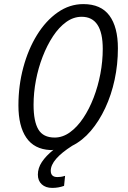

<svg xmlns="http://www.w3.org/2000/svg" viewBox="-20 -724 624 938"><path d="M235 194Q203 194 184 176.5Q165 159 165 129Q165 97 184.5 67.5Q204 38 241 8Q237 9 233 9Q229 9 225 9Q147 5 108.5 -51.5Q70 -108 70 -209Q70 -306 94 -395Q118 -484 161 -553.5Q204 -623 262 -663.5Q320 -704 387 -704Q473 -704 514.5 -648Q556 -592 556 -488Q556 -409 540 -334.5Q524 -260 494 -196Q464 -132 423.5 -84.5Q383 -37 333 -12Q228 55 228 110Q228 141 260 141Q268 141 276.5 140Q285 139 298 135L293 184Q266 194 235 194ZM247 -52Q286 -52 321.5 -77.5Q357 -103 386.5 -147Q416 -191 437.5 -247Q459 -303 470.5 -364Q482 -425 482 -485Q482 -642 379 -642Q339 -642 303.5 -616.5Q268 -591 239 -547Q210 -503 188.5 -447.5Q167 -392 155.5 -331.5Q144 -271 144 -212Q144 -131 167.5 -91.5Q191 -52 247 -52Z"/></svg>

Font: Ubuntu Sans Condensed
Style: Italic
Weight: 400
Width: 3
Italic angle: -13.5°
Designer: Dalton Maag Ltd
Foundry: Dalton Maag Ltd
Version: Version 1.006; ttfautohint (v1.8.4.7-5d5b)